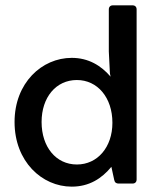

<svg xmlns="http://www.w3.org/2000/svg" viewBox="-20 -696 607 728"><path d="M392.6 -660.2V-501L396.5 -422.9C396.5 -415 398.4 -411.1 399.4 -405.3C363.3 -447.3 315.4 -476.6 252 -476.6C138.7 -476.6 35.2 -381.8 35.2 -233.4C35.2 -84 138.7 11.7 252 11.7C318.4 11.7 366.2 -19.5 402.3 -63.5L413.1 -13.7C415 -3.9 420.9 0 429.7 0H482.4C492.2 0 498 -5.9 498 -15.6V-660.2C498 -669.9 492.2 -675.8 482.4 -675.8H408.2C398.4 -675.8 392.6 -669.9 392.6 -660.2ZM271.5 -72.3C192.4 -72.3 137.7 -138.7 137.7 -233.4C137.7 -327.1 192.4 -392.6 271.5 -392.6C349.6 -392.6 406.2 -326.2 406.2 -230.5C406.2 -137.7 349.6 -72.3 271.5 -72.3Z"/></svg>

Font: Ed Sans Neue Medium
Style: Regular
Weight: 500
Designer: Stephen Hutchings
Version: Version 1.004;PS 001.004;hotconv 1.0.88;makeotf.lib2.5.64775